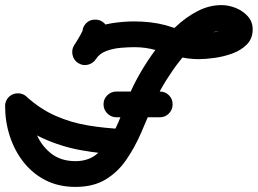

<svg xmlns="http://www.w3.org/2000/svg" viewBox="-36 -683 1011 753"><path d="M336 -606Q357 -607 372.5 -592.5Q388 -578 388 -557Q389 -530 372 -503Q355 -476 341 -453Q330 -435 310 -429.5Q290 -424 272 -435Q254 -446 249 -466Q244 -486 254 -504Q261 -515 267.5 -525.5Q274 -536 280 -547Q281 -549 284.5 -556Q288 -563 288 -562Q287 -560 287 -556.5Q287 -553 287 -555Q287 -576 301 -591Q315 -606 336 -606ZM270 -436Q253 -447 248.5 -467.5Q244 -488 255 -506Q280 -545 319 -565Q358 -585 403 -592Q448 -599 491 -599Q522 -599 553 -595.5Q584 -592 614 -584Q648 -574 678 -563Q708 -552 744 -552Q764 -552 784.5 -554Q805 -556 825 -562Q839 -567 849 -572Q851 -573 854.5 -576.5Q858 -580 857 -578Q856 -576 855.5 -575Q855 -574 855 -572Q854 -568 854 -568Q854 -569 854.5 -563.5Q855 -558 858 -555Q857 -556 851 -558Q843 -562 833 -562Q801 -562 767.5 -540Q734 -518 702 -483Q670 -448 642.5 -408.5Q615 -369 594.5 -332Q574 -295 563 -269Q541 -216 516.5 -160Q492 -104 459 -56Q426 -8 378 21Q330 50 260 50Q194 50 143 24Q92 -2 56.5 -47Q21 -92 2.5 -149Q-16 -206 -16 -267Q-16 -288 -1.5 -302.5Q13 -317 34 -317Q55 -317 70 -302.5Q85 -288 85 -267Q85 -214 104 -164.5Q123 -115 162 -83Q201 -51 260 -51Q308 -51 341 -76.5Q374 -102 397.5 -142.5Q421 -183 438 -227.5Q455 -272 470 -308Q486 -348 513 -395Q540 -442 575 -489.5Q610 -537 651 -576Q692 -615 738 -639Q784 -663 833 -663Q860 -663 888 -652Q916 -641 935.5 -619.5Q955 -598 955 -568Q955 -532 932.5 -509Q910 -486 876 -473.5Q842 -461 806 -456Q770 -451 744 -451Q699 -451 658.5 -462.5Q618 -474 577 -486Q536 -498 491 -498Q468 -498 438 -495.5Q408 -493 381 -483Q354 -473 340 -451Q329 -434 308.5 -429.5Q288 -425 270 -436ZM68 -304Q122 -255 182.5 -228.5Q243 -202 309.5 -191Q376 -180 446 -177Q467 -176 481 -160.5Q495 -145 494 -124Q493 -103 477.5 -89Q462 -75 442 -76Q359 -80 281.5 -94Q204 -108 133.5 -140Q63 -172 0 -229Q-15 -244 -16 -264.5Q-17 -285 -3 -301Q11 -316 32 -317Q53 -318 68 -304ZM370 -274Q370 -295 385 -309.5Q400 -324 421 -324Q463 -324 505.5 -324Q548 -324 591 -324Q612 -324 626.5 -309.5Q641 -295 641 -274Q641 -253 626.5 -238Q612 -223 591 -223Q548 -223 505.5 -223Q463 -223 421 -223Q400 -223 385 -238Q370 -253 370 -274Z"/></svg>

Font: FRB American Cursive Guidelines Arrows Ultra
Style: Bold Italic
Weight: 1000
Italic angle: -25°
Version: Version 2.0;Modular Font Editor K font №1